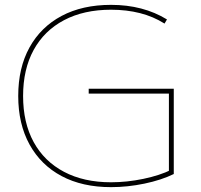

<svg xmlns="http://www.w3.org/2000/svg" viewBox="-20 -760 829 790"><path d="M437 10Q319 10 233.5 -35.5Q148 -81 101.5 -165.5Q55 -250 55 -365Q55 -481 101.5 -565Q148 -649 233.5 -694.5Q319 -740 437 -740Q503 -740 560.5 -725Q618 -710 667 -680L657 -663Q611 -692 556 -706Q501 -720 437 -720Q325 -720 243.5 -677Q162 -634 118.5 -554.5Q75 -475 75 -365Q75 -255 118.5 -175.5Q162 -96 243.5 -53Q325 -10 437 -10Q502 -10 569.5 -24Q637 -38 686 -62L675 -45V-375H345V-395H695V-44Q644 -19 574.5 -4.5Q505 10 437 10Z"/></svg>

Font: M PLUS 2 Thin Thin
Style: Regular
Weight: 250
Version: Version 1.001